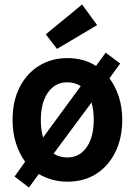

<svg xmlns="http://www.w3.org/2000/svg" viewBox="-20 -795 600 856"><path d="M109 41 45 -8 92 -74Q66 -110 51 -157Q36 -204 36 -261Q36 -344 67.5 -406Q99 -468 154.5 -502Q210 -536 280 -536Q316 -536 348 -527.5Q380 -519 408 -501L451 -560L516 -512L468 -446Q494 -411 509.5 -364.5Q525 -318 525 -261Q525 -179 494 -116.5Q463 -54 408.5 -19.5Q354 15 280 15Q244 15 212.5 6Q181 -3 153 -19ZM279 -93Q317 -93 343.5 -114Q370 -135 384 -172.5Q398 -210 398 -261Q398 -282 395.5 -301.5Q393 -321 388 -338L219 -110Q232 -102 247 -97.5Q262 -93 279 -93ZM172 -182 340 -411Q328 -419 313 -423.5Q298 -428 280 -428Q243 -428 216.5 -407Q190 -386 176 -348.5Q162 -311 162 -261Q162 -238 164.5 -218.5Q167 -199 172 -182ZM234 -577 184 -642 346 -775 413 -683Z"/></svg>

Font: Ubuntu Sans Mono SemiBold
Style: Regular
Weight: 600
Monospace: yes
Designer: Dalton Maag Ltd
Foundry: Dalton Maag Ltd
Version: Version 1.006